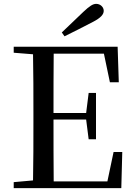

<svg xmlns="http://www.w3.org/2000/svg" viewBox="-20 -974 696 994"><path d="M300 -806 314 -786C363 -810 412 -835 460 -860C503 -882 517 -900 517 -918C517 -937 500 -954 478 -954C461 -954 444 -943 412 -913C378 -880 339 -843 300 -806ZM549 -548H595L589 -732H51V-701L151 -693C153 -593 153 -493 153 -392V-339C153 -239 153 -138 151 -40L51 -31V0H608L613 -187H568L536 -35H258C257 -136 257 -238 257 -355H426L439 -253H477V-493H439L426 -389H257C257 -497 257 -598 258 -696H518Z"/></svg>

Font: Noto Serif HK Medium
Style: Regular
Weight: 500
Designer: Ryoko NISHIZUKA 西塚涼子 (kana & ideographs); Frank Grießhammer (Latin, Greek & Cyrillic); Wenlong ZHANG 张文龙 (bopomofo); San
Foundry: Adobe
Version: Version 2.001;hotconv 1.1.0;makeotfexe 2.6.0